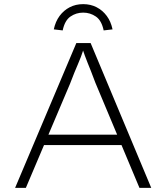

<svg xmlns="http://www.w3.org/2000/svg" viewBox="-20 -908 804 928"><path d="M53 0 349 -700H418L711 0H654L441 -508Q428 -543 419.5 -564.5Q411 -586 404 -603Q397 -620 390 -639.5Q383 -659 373 -688H389Q379 -654 371 -633Q363 -612 355.5 -595Q348 -578 339.5 -557Q331 -536 318 -502L105 0ZM172 -207 193 -257H574L590 -207ZM283 -761 240 -766Q248 -804 268 -831Q288 -858 317 -873Q346 -888 382 -888Q418 -888 447 -873Q476 -858 496 -831Q516 -804 524 -766L481 -761Q471 -809 443.5 -828Q416 -847 382 -847Q348 -847 320.5 -828Q293 -809 283 -761Z"/></svg>

Font: Lexend Exa ExtraLight
Style: Regular
Weight: 250
Designer: Bonnie Shaver-Troup, Thomas Jockin
Foundry: Lexend
Version: Version 1.007